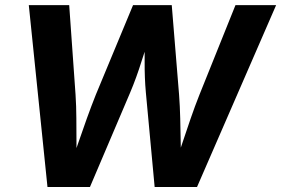

<svg xmlns="http://www.w3.org/2000/svg" viewBox="-20 -748 1124 768"><path d="M169.9 0 95.2 -727.5H256.8L282.2 -369.1Q285.2 -323.7 285.4 -274.2Q285.6 -224.6 285.9 -174.6Q286.1 -124.5 286.1 -77.6H258.8Q275.4 -124.5 292.5 -174.6Q309.6 -224.6 327.4 -274.2Q345.2 -323.7 363.3 -369.1L512.2 -727.5H667L696.3 -369.1Q699.7 -323.7 700.9 -274.2Q702.1 -224.6 702.9 -174.6Q703.6 -124.5 704.6 -77.6H676.3Q692.4 -124.5 709 -174.6Q725.6 -224.6 742.7 -274.2Q759.8 -323.7 777.8 -369.1L921.9 -727.5H1084.5L768.1 0H598.6L563.5 -377.4Q558.1 -435.5 558.6 -503.4Q559.1 -571.3 557.6 -646H595.2Q567.9 -572.8 546.9 -505.1Q525.9 -437.5 500.5 -377.4L339.8 0Z"/></svg>

Font: Inter 18pt
Style: Bold Italic
Weight: 700
Italic angle: -9.3988°
Designer: Rasmus Andersson
Foundry: rsms
Version: Version 4.001;git-66647c0bb